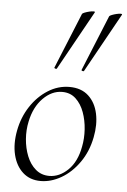

<svg xmlns="http://www.w3.org/2000/svg" viewBox="-53 -770 546 824"><g transform="rotate(5 219.5 -358.5)"><path d="M153 14Q107 14 76.5 -13.5Q46 -41 34.5 -88Q23 -135 34 -193Q45 -251 75.5 -297.5Q106 -344 149.5 -371.5Q193 -399 242 -399Q293 -399 324 -370.5Q355 -342 365 -295Q375 -248 364 -193Q352 -131 319 -84Q286 -37 242 -11.5Q198 14 153 14ZM188 -11Q232 -11 269 -47Q306 -83 318 -149Q325 -184 322.5 -223Q320 -262 307.5 -296.5Q295 -331 271.5 -353Q248 -375 213 -375Q168 -375 130.5 -337Q93 -299 80 -236Q72 -199 75 -160Q78 -121 91.5 -87Q105 -53 129.5 -32Q154 -11 188 -11ZM181 -473Q179 -470 174 -472Q169 -474 170 -476L268 -716Q270 -719 279 -722.5Q288 -726 298.5 -728.5Q309 -731 316.5 -731Q324 -731 322 -727ZM298 -473Q296 -470 291 -472Q286 -474 287 -476L385 -716Q387 -719 396 -722.5Q405 -726 415.5 -728.5Q426 -731 433.5 -731Q441 -731 439 -727Z"/></g></svg>

Font: Cormorant Infant Light
Style: Italic
Weight: 300
Italic angle: -10°
Designer: Christian Thalmann (Catharsis Fonts)
Foundry: Catharsis Fonts
Version: Version 4.001